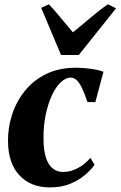

<svg xmlns="http://www.w3.org/2000/svg" viewBox="-20 -844 550 876"><path d="M207.5 11Q120 11 68.5 -44.2Q17 -99.5 16.5 -201.5Q16 -263 35.5 -322.2Q55 -381.5 93.8 -429.8Q132.5 -478 191 -506.5Q249.5 -535 326.5 -535Q355.5 -535 391.2 -530.5Q427 -526 452 -516.5L415 -378L379 -378.5Q366.5 -415.5 355 -440.2Q343.5 -465 330.8 -477.5Q318 -490 302.5 -490Q280.5 -490 258.2 -469.5Q236 -449 218 -411.5Q200 -374 189 -322.8Q178 -271.5 178.5 -209.5Q179 -156 190.2 -123Q201.5 -90 221.2 -74.8Q241 -59.5 267.5 -59.5Q294 -59.5 317.5 -69Q341 -78.5 360.2 -93.2Q379.5 -108 392.5 -123.5L411.5 -92Q395.5 -69.5 367.5 -45.5Q339.5 -21.5 299.8 -5.2Q260 11 207.5 11ZM258.5 -593 168 -808 203 -824.5Q230 -796 257.5 -762.2Q285 -728.5 312.5 -696.5Q353 -729 391.8 -762.2Q430.5 -795.5 472.5 -824.5L509.5 -806L339.5 -593Z"/></svg>

Font: Merriweather 96pt ExtraBold
Style: Italic
Weight: 800
Italic angle: -7.8°
Version: Version 2.101